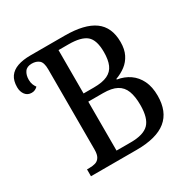

<svg xmlns="http://www.w3.org/2000/svg" viewBox="-160 -865 1006 1016"><g transform="rotate(-30 343.0 -357.0)"><path d="M112 0V-42H127Q148 -42 164 -47Q180 -52 189.5 -67.5Q199 -83 199 -113V-603Q199 -645 182 -659Q165 -673 138 -673Q108 -673 95 -654Q82 -635 82 -607Q82 -590 86.5 -578Q91 -566 99 -555Q92 -548 83 -543.5Q74 -539 62 -539Q37 -539 23 -557.5Q9 -576 9 -603Q9 -643 26 -667Q43 -691 75.5 -702.5Q108 -714 155 -714H363Q484 -714 543.5 -671Q603 -628 603 -537Q603 -493 587.5 -462Q572 -431 545.5 -411Q519 -391 486 -379V-375Q529 -368 561.5 -345.5Q594 -323 612.5 -285Q631 -247 631 -193Q631 -96 572 -48Q513 0 391 0ZM385 -50Q462 -50 494.5 -83Q527 -116 527 -196Q527 -248 514 -282Q501 -316 470.5 -332.5Q440 -349 387 -349H297V-50ZM360 -399Q413 -399 443.5 -413.5Q474 -428 487 -458Q500 -488 500 -535Q500 -609 467.5 -636.5Q435 -664 358 -664H297V-399Z"/></g></svg>

Font: Noto Serif SemiCondensed
Style: Regular
Weight: 400
Width: 4
Designer: Monotype Design Team
Foundry: Monotype Imaging Inc.
Version: Version 2.013